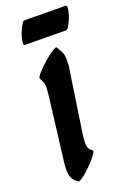

<svg xmlns="http://www.w3.org/2000/svg" viewBox="-168 -949 681 1007"><g transform="rotate(-20 172.5 -445.0)"><path d="M220 -699Q233 -677 240 -662.5Q247 -648 247 -618L246 -589L190 -214Q189 -204 188.5 -195Q188 -186 188 -179Q188 -156 193.5 -146.5Q199 -137 212 -128Q217 -124 207.5 -109Q198 -94 180 -74.5Q162 -55 142 -36.5Q122 -18 106.5 -7.5Q91 3 86 0Q67 -13 57 -29.5Q47 -46 47 -80L48 -106L94 -481L97 -522Q97 -539 93 -549Q89 -559 80 -575Q77 -581 89 -596.5Q101 -612 121.5 -631.5Q142 -651 163.5 -668.5Q185 -686 201 -695Q217 -704 220 -699ZM108 -891 339 -889Q345 -889 345 -877Q345 -866 340 -847.5Q335 -829 327 -810.5Q319 -792 311 -779.5Q303 -767 297 -767L66 -769Q60 -769 60 -780Q60 -792 65 -810.5Q70 -829 78 -847.5Q86 -866 94 -878.5Q102 -891 108 -891Z"/></g></svg>

Font: Ga Maamli
Style: Regular
Weight: 400
Designer: Afotey Clement Nii Odai, Ama Asantewa Diaka, David Abbey-Thompson
Foundry: Sorkin Type Co.
Version: Version 1.000; ttfautohint (v1.8.4.7-5d5b)